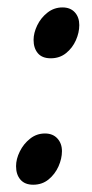

<svg xmlns="http://www.w3.org/2000/svg" viewBox="-20 -490 251 525"><path d="M118.7 -330.6Q95.2 -330.6 83.5 -344.5Q71.8 -358.4 71.8 -380.9Q71.8 -399.9 81.8 -420.7Q91.8 -441.4 109.9 -455.6Q127.9 -469.7 150.9 -469.7Q172.4 -469.7 184.6 -456.3Q196.8 -442.9 196.8 -421.4Q196.8 -400.9 187.5 -379.9Q178.2 -358.9 160.6 -344.7Q143.1 -330.6 118.7 -330.6ZM70.8 15.1Q47.9 15.1 35.9 1.2Q23.9 -12.7 23.9 -35.6Q23.9 -55.2 34.2 -75.9Q44.4 -96.7 62.3 -110.8Q80.1 -125 103 -125Q124.5 -125 137 -111.3Q149.4 -97.7 149.4 -76.7Q149.4 -56.2 139.9 -34.9Q130.4 -13.7 112.8 0.7Q95.2 15.1 70.8 15.1Z"/></svg>

Font: Gentium Book Plus
Style: Italic
Weight: 400
Italic angle: -8°
Designer: Victor Gaultney, Annie Olsen, Iska Routamaa, Becca Hirsbrunner
Foundry: SIL International
Version: Version 6.101